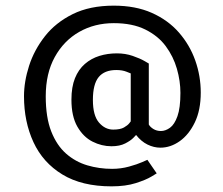

<svg xmlns="http://www.w3.org/2000/svg" viewBox="-20 -554 791 680"><path d="M535 60Q535 60 516 71.5Q497 83 461 94.5Q425 106 375 106Q270 106 201 64Q132 22 98.5 -50.5Q65 -123 65 -213Q65 -265 83 -321Q101 -377 139 -425.5Q177 -474 237.5 -504Q298 -534 383 -534Q460 -534 517.5 -508.5Q575 -483 613.5 -439Q652 -395 671.5 -340Q691 -285 691 -226Q691 -164 670 -120.5Q649 -77 616.5 -54Q584 -31 548 -31Q525 -31 502.5 -42Q480 -53 462 -76Q462 -76 452.5 -66Q443 -56 423.5 -46Q404 -36 375 -36Q340 -36 307.5 -52.5Q275 -69 254 -105.5Q233 -142 233 -201Q233 -246 245.5 -277Q258 -308 280.5 -327.5Q303 -347 332 -356Q361 -365 394 -365Q424 -365 450 -356Q476 -347 491.5 -338Q507 -329 507 -329V-113Q512 -104 523.5 -97Q535 -90 550 -90Q566 -90 582 -101.5Q598 -113 608.5 -142.5Q619 -172 619 -225Q619 -267 606.5 -310.5Q594 -354 567 -390.5Q540 -427 494.5 -449.5Q449 -472 383 -472Q315 -472 260.5 -441Q206 -410 174 -352Q142 -294 142 -213Q142 -138 161.5 -88.5Q181 -39 214 -10Q247 19 289 31.5Q331 44 377 44Q408 44 437 36Q466 28 484 20Q502 12 502 12ZM443 -294Q443 -294 428 -300Q413 -306 392 -306Q350 -306 329.5 -281Q309 -256 309 -200Q309 -145 330.5 -120Q352 -95 381 -95Q406 -95 419 -102.5Q432 -110 437.5 -117Q443 -124 443 -124Z"/></svg>

Font: Podkova VF Beta
Style: Regular
Weight: 400
Designer: Ilya Yudin
Foundry: Cyreal (www.cyreal.org)
Version: Version 2.100